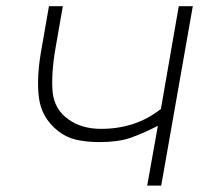

<svg xmlns="http://www.w3.org/2000/svg" viewBox="-20 -582 637 602"><path d="M584.5 -562.5 485.5 0H441.5L475 -187.5Q449.5 -174.5 427.5 -165Q405.5 -155.5 386.5 -149Q349 -136.5 291.5 -136.5Q251 -136.5 219.5 -143.8Q188 -151 162.5 -171Q110 -212.5 102 -276Q93.5 -340.5 111.5 -436.5L133.5 -562.5H177L155 -436.5Q147 -392 144.8 -356.2Q142.5 -320.5 145 -293Q151 -238 195 -207.5Q236 -178 297 -178Q406 -178 484.5 -240.5L540.5 -562.5Z"/></svg>

Font: Russisch Sans ExtraLight
Style: Italic
Weight: 200
Width: 4
Italic angle: -10°
Designer: Michael Sharanda (font) & Cristiano Sobral (main changes)
Foundry: Michael Sharanda
Version: Version 2.00;September 8, 2020;FontCreator 13.0.0.2681 64-bi